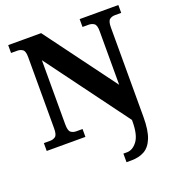

<svg xmlns="http://www.w3.org/2000/svg" viewBox="-165 -846 1118 1217"><g transform="rotate(-20 394.0 -237.0)"><path d="M479 240V182H503Q542 182 572.5 141.5Q603 101 603 9V0L196 -551V-118Q196 -75 211 -64Q226 -53 247 -53H289V0H28V-53H70Q91 -53 106 -64Q121 -75 121 -118V-600Q121 -640 105.5 -650.5Q90 -661 70 -661H28V-714H250L603 -237V-600Q603 -640 587.5 -650.5Q572 -661 552 -661H510V-714H771V-661H729Q708 -661 693 -650Q678 -639 678 -596V8Q678 97 657.5 148Q637 199 600 219.5Q563 240 512 240Z"/></g></svg>

Font: Noto Serif Tamil
Style: Bold Italic
Weight: 700
Italic angle: -12°
Designer: Indian Type Foundry, Tom Grace, and the Monotype Design Team
Foundry: Monotype Imaging Inc.
Version: Version 2.003; ttfautohint (v1.8.4.7-5d5b)